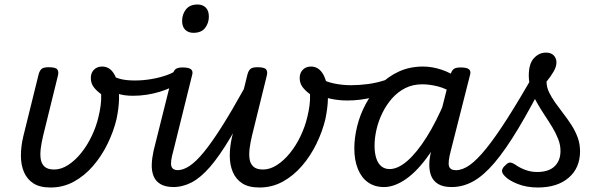

<svg xmlns="http://www.w3.org/2000/svg" viewBox="-20 -815 2725 854"><path d="M205 19Q157 19 128.5 0.5Q100 -18 86.5 -50Q73 -82 73 -122.5Q73 -163 83 -206L152 -485Q156 -500 164.5 -508Q173 -516 196 -516Q227 -516 234.5 -506.5Q242 -497 238 -480L172 -212Q165 -183 161.5 -156.5Q158 -130 161 -108.5Q164 -87 178 -74Q192 -61 221 -61Q252 -61 283 -81Q314 -101 341 -134.5Q368 -168 388 -210Q408 -252 418 -295Q424 -319 427.5 -344.5Q431 -370 430 -396Q407 -413 395.5 -429.5Q384 -446 384 -468Q384 -491 398 -505Q412 -519 434 -519Q465 -519 484 -491.5Q503 -464 508 -417Q510 -396 509.5 -374.5Q509 -353 506 -330.5Q503 -308 498 -284Q485 -230 458.5 -175.5Q432 -121 394 -77Q356 -33 308.5 -7Q261 19 205 19Z M572 -389Q531 -389 504 -398.5Q477 -408 448 -428Q436 -436 435.5 -447.5Q435 -459 441 -468.5Q447 -478 456 -483Q465 -488 473 -482Q491 -470 516.5 -463.5Q542 -457 580 -457Q617 -457 654.5 -463.5Q692 -470 722.5 -481Q753 -492 767 -505Q778 -515 788.5 -507Q799 -499 801.5 -484.5Q804 -470 790 -458Q751 -425 691.5 -407Q632 -389 572 -389Z M753 17Q716 17 694 4Q672 -9 663 -32Q654 -55 655 -83.5Q656 -112 663 -144L748 -484Q753 -503 763 -509Q773 -515 792 -515Q821 -515 830.5 -506Q840 -497 834 -479L751 -144Q737 -95 742 -76.5Q747 -58 773 -58Q787 -58 793.5 -46.5Q800 -35 798.5 -20.5Q797 -6 785.5 5.5Q774 17 753 17ZM840 -669Q818 -669 804 -682.5Q790 -696 790 -722Q790 -751 807 -773Q824 -795 859 -795Q881 -795 895 -781.5Q909 -768 909 -741Q909 -713 892.5 -691Q876 -669 840 -669Z M750 17Q736 17 729 5.5Q722 -6 724 -20.5Q726 -35 737 -46.5Q748 -58 769 -58Q795 -58 824 -77.5Q853 -97 888 -140Q923 -183 967 -252.5Q1011 -322 1066 -421Q1074 -435 1087.5 -434Q1101 -433 1110 -423Q1119 -413 1112 -400Q1052 -282 1004 -201.5Q956 -121 914.5 -73Q873 -25 833 -4Q793 17 750 17Z M1134 19Q1086 19 1057.5 0.5Q1029 -18 1015.5 -50Q1002 -82 1002 -122.5Q1002 -163 1012 -206L1081 -485Q1085 -500 1093.5 -508Q1102 -516 1125 -516Q1156 -516 1163.5 -506.5Q1171 -497 1167 -480L1101 -212Q1094 -183 1090.5 -156.5Q1087 -130 1090 -108.5Q1093 -87 1107 -74Q1121 -61 1150 -61Q1181 -61 1212 -81Q1243 -101 1270 -134.5Q1297 -168 1317 -210Q1337 -252 1347 -295Q1353 -319 1356.5 -344.5Q1360 -370 1359 -396Q1336 -413 1324.5 -429.5Q1313 -446 1313 -468Q1313 -491 1327 -505Q1341 -519 1363 -519Q1394 -519 1413 -491.5Q1432 -464 1437 -417Q1439 -396 1438.5 -374.5Q1438 -353 1435 -330.5Q1432 -308 1427 -284Q1414 -230 1387.5 -175.5Q1361 -121 1323 -77Q1285 -33 1237.5 -7Q1190 19 1134 19Z M1525 -368Q1485 -368 1447 -376.5Q1409 -385 1374 -407Q1368 -410 1369 -422Q1370 -434 1375 -446.5Q1380 -459 1387 -466Q1394 -473 1401 -469Q1427 -452 1464.5 -444Q1502 -436 1541 -436Q1577 -436 1615.5 -441Q1654 -446 1689.5 -457.5Q1725 -469 1753 -485Q1760 -490 1762.5 -477Q1765 -464 1762.5 -447.5Q1760 -431 1752 -426Q1700 -398 1642 -383Q1584 -368 1525 -368Z M1688 17Q1647 17 1617.5 -3.5Q1588 -24 1572 -63Q1556 -102 1556 -155Q1556 -202 1568.5 -253Q1581 -304 1606 -351Q1631 -398 1668 -436Q1705 -474 1753.5 -496.5Q1802 -519 1862 -519Q1902 -519 1944 -505Q1986 -491 2022 -465L2009 -394Q1963 -422 1926.5 -431Q1890 -440 1858 -440Q1816 -440 1782.5 -423Q1749 -406 1723.5 -377Q1698 -348 1680.5 -312Q1663 -276 1654.5 -238.5Q1646 -201 1646 -167Q1646 -135 1653.5 -111.5Q1661 -88 1676 -75.5Q1691 -63 1713 -63Q1750 -63 1792 -99.5Q1834 -136 1877.5 -205Q1921 -274 1962 -372L1991 -325Q1944 -207 1891.5 -131.5Q1839 -56 1787 -19.5Q1735 17 1688 17ZM1989 17Q1951 17 1929 3.5Q1907 -10 1898 -32.5Q1889 -55 1889.5 -84Q1890 -113 1898 -144L1984 -484Q1990 -503 1999.5 -509Q2009 -515 2029 -515Q2058 -515 2067 -506Q2076 -497 2070 -479L1985 -144Q1972 -95 1977 -76.5Q1982 -58 2008 -58Q2021 -58 2027.5 -46.5Q2034 -35 2032.5 -20.5Q2031 -6 2020 5.5Q2009 17 1989 17Z M1989 17Q1970 17 1964 5.5Q1958 -6 1961.5 -20.5Q1965 -35 1977 -46.5Q1989 -58 2008 -58Q2037 -58 2069.5 -81Q2102 -104 2143.5 -155.5Q2185 -207 2238.5 -291Q2292 -375 2362 -498Q2369 -512 2383.5 -510Q2398 -508 2408 -497.5Q2418 -487 2411 -473Q2341 -336 2284.5 -242Q2228 -148 2179.5 -91Q2131 -34 2085 -8.5Q2039 17 1989 17Z M2372 19Q2322 19 2282 3Q2242 -13 2225 -32Q2212 -45 2213 -56.5Q2214 -68 2228 -80Q2239 -92 2248.5 -92Q2258 -92 2273 -82Q2291 -69 2316 -59.5Q2341 -50 2369 -50Q2420 -50 2446.5 -75Q2473 -100 2473 -144Q2473 -170 2463 -196Q2453 -222 2437 -248.5Q2421 -275 2403 -302Q2385 -329 2368.5 -358Q2352 -387 2342 -417Q2332 -447 2332 -479Q2332 -532 2355 -556.5Q2378 -581 2408 -581Q2431 -581 2443 -568.5Q2455 -556 2455 -537Q2455 -518 2442 -496Q2429 -474 2411 -452Q2411 -428 2422 -405Q2433 -382 2450 -358Q2467 -334 2486 -309.5Q2505 -285 2522 -258.5Q2539 -232 2549.5 -203.5Q2560 -175 2560 -142Q2560 -68 2509.5 -24.5Q2459 19 2372 19Z"/></svg>

Font: Playwrite DE SAS
Style: Regular
Weight: 400
Designer: Veronika Burian, José Scaglione
Foundry: TypeTogether
Version: Version 1.002